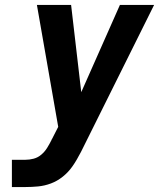

<svg xmlns="http://www.w3.org/2000/svg" viewBox="-20 -755 642 775"><path d="M28 0V-110H82Q99 -110 116 -114.5Q133 -119 147 -131Q161 -143 170.5 -158.5Q180 -174 188 -190V-191V-192Q188 -192 188.5 -192Q189 -192 189 -192L215 -243L186 -409L129 -735H267L308 -383L464 -735H602L307 -142Q299 -127 290.5 -112Q282 -97 272 -83Q256 -60 233.5 -42Q211 -24 185.5 -14.5Q160 -5 134 -2.5Q108 0 82 0Z"/></svg>

Font: Iosevka SS04 XBd Ex
Style: Italic
Weight: 800
Width: 7
Italic angle: -9°
Monospace: yes
Designer: Belleve Invis
Foundry: Belleve Invis
Version: Version 19.0.0; ttfautohint (v1.8.4)